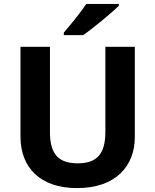

<svg xmlns="http://www.w3.org/2000/svg" viewBox="-20 -954 796 984"><path d="M589 -924V-934H422C393 -889 339 -824 307 -787V-774H406C457 -809 551 -887 589 -924ZM671 -252V-714H520V-278C520 -167 478 -117 379 -117C284 -117 236 -159 236 -277V-714H85V-254C85 -95 186 10 375 10C574 10 671 -104 671 -252Z"/></svg>

Font: Noto Sans Javanese
Style: Bold
Weight: 700
Designer: Monotype Design Team
Foundry: Monotype Imaging Inc.
Version: Version 2.005